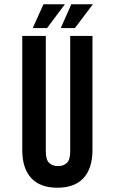

<svg xmlns="http://www.w3.org/2000/svg" viewBox="-20 -868 534 897"><path d="M194 -700V-160Q194 -122 209.5 -107Q225 -92 251 -92Q277 -92 292.5 -107Q308 -122 308 -160V-700H412V-167Q412 -82 370.5 -36.5Q329 9 248 9Q167 9 125.5 -36.5Q84 -82 84 -167V-700ZM283 -848 200 -737H133L183 -848ZM414 -848 330 -737H264L313 -848Z"/></svg>

Font: Bebas Neue Bold
Style: Regular
Weight: 700
Designer: Ryoichi Tsunekawa & LGV (GE)
Foundry: Free Software Foundation, Inc.
Version: Version 1.003 August 13, 2016